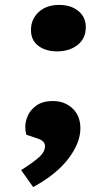

<svg xmlns="http://www.w3.org/2000/svg" viewBox="-20 -583 429 781"><path d="M106 -461Q106 -505 137.5 -534Q169 -563 220 -563Q269 -563 299 -538Q329 -513 329 -473Q329 -426 295.5 -400Q262 -374 213 -374Q166 -374 136 -396.5Q106 -419 106 -461ZM115 178 66 109Q119 75 141 54.5Q163 34 163 11Q163 -11 129 -21L87 -35Q78 -69 88.5 -100.5Q99 -132 125.5 -152Q152 -172 195 -172Q243 -172 275 -142Q307 -112 307 -61Q307 -2 258.5 62Q210 126 115 178Z"/></svg>

Font: Literata 12pt ExtraBold
Style: Italic
Weight: 800
Italic angle: -2°
Designer: Latin by Veronika Burian and Jose Scaglione. Greek by Irene Vlachou. Cyrillic by Vera Evstafieva
Foundry: TypeTogether
Version: Version 3.002